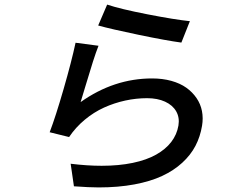

<svg xmlns="http://www.w3.org/2000/svg" viewBox="-20 -775 996 835"><path d="M407 -664.1 446 -755Q503.2 -735.8 621.6 -712.7Q740.1 -689.6 805.8 -682.9L768.8 -589.8Q704.2 -598.4 583.8 -623.4Q463.4 -648.4 407 -664.1ZM408.4 -576Q397.7 -549 384.2 -506.9Q370.7 -464.8 351 -398.6Q331.3 -332.4 330.6 -331Q475.5 -433.9 641.7 -433.9Q687.1 -433.9 725.3 -423.3Q763.5 -412.6 790.3 -393.5Q817.1 -374.3 834.7 -348.5Q852.3 -322.8 858.3 -292.1Q864.3 -261.4 858.7 -228Q850.9 -180.8 830.1 -140.8Q809.3 -100.9 772.5 -67.1Q735.8 -33.4 685.2 -9.8Q634.6 13.8 564.5 27Q494.3 40.1 409.1 40.1Q369 40.1 301.5 35.2L287.3 -62.9Q359.7 -54 421.9 -54Q496.8 -54 557.2 -66.6Q617.5 -79.2 658.9 -102.5Q700.3 -125.7 724.8 -157.7Q749.3 -189.6 756 -229Q761.7 -263.5 746.3 -290.7Q730.8 -317.8 697.8 -332.9Q664.8 -348 619.7 -348Q572.1 -348 524.7 -337.7Q477.3 -327.4 432.5 -307.2Q387.8 -286.9 348.4 -254.1Q308.9 -221.2 280.5 -179L196 -199.9Q221.6 -266.7 256.6 -387.8Q291.5 -508.9 308.6 -589.1Z"/></svg>

Font: Karasuma Gothic
Style: Medium Italic
Weight: 500
Italic angle: 9.39998°
Designer: Rasmus Andersson / Ryoko Nishizuka
Foundry: Genbu
Version: Version 1.00